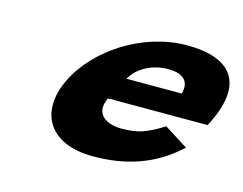

<svg xmlns="http://www.w3.org/2000/svg" viewBox="-80 -652 1004 792"><g transform="rotate(15 421.5 -256.5)"><path d="M795.1 -232C798.9 -238 804.2 -249 807.5 -256C893.1 -436 817.8 -528 629.3 -528C441.7 -528 255.2 -406 183.9 -256C113.1 -107 183.6 15 371.1 15C509 15 629.2 -22 733.4 -119L632.2 -183C558.3 -137 522.8 -126 453.9 -126C399.4 -126 332.4 -153 370 -232ZM422.6 -330C448.6 -377 506.8 -413 580.6 -413C643.6 -413 674.5 -384 658.5 -330Z"/></g></svg>

Font: Hussar
Style: BdSuprExtOblFive
Weight: 700
Foundry: Cannot Into Space Fonts
Version: Version 2.00